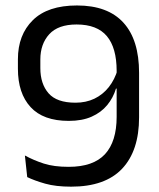

<svg xmlns="http://www.w3.org/2000/svg" viewBox="-20 -671 580 702"><path d="M261.5 -651Q374 -651 431.2 -588.2Q488.5 -525.5 488.5 -404.5V-242Q488.5 -120 426.5 -54.2Q364.5 11.5 240 11.5Q184 11.5 145.2 0.5Q106.5 -10.5 79.5 -23.5L71 -102.5Q103 -85 140 -73Q177 -61 231 -61Q321 -61 363.8 -107.2Q406.5 -153.5 406.5 -244V-412Q406.5 -496 370.8 -538.8Q335 -581.5 260 -581.5Q192.5 -581.5 160 -545.8Q127.5 -510 127.5 -453.5V-422Q127.5 -364.5 157.5 -330Q187.5 -295.5 256 -295.5Q294.5 -295.5 325.2 -310.2Q356 -325 377.8 -352.5Q399.5 -380 410.5 -417.5L418 -347H404Q394 -313.5 372 -286.8Q350 -260 315.2 -244.5Q280.5 -229 231.5 -229Q138 -229 91.8 -279.5Q45.5 -330 45.5 -419.5V-454.5Q45.5 -543.5 100 -597.2Q154.5 -651 261.5 -651Z"/></svg>

Font: Anek Gujarati
Style: Regular
Weight: 400
Designer: Mrunmayee Ghaisas (Gujarati), Yesha Goshar (Latin)
Foundry: Ek Type
Version: Version 1.003